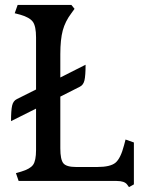

<svg xmlns="http://www.w3.org/2000/svg" viewBox="-20 -738 590 783"><path d="M226 -133Q226 -87 238.5 -72Q251 -57 290 -57H377Q430 -57 451 -74.5Q472 -92 486 -146L492 -169L526 -157V14L506 25L498 14Q487 0 456 0H56L45 -32L66 -38Q103 -49 115 -66Q127 -83 127 -126V-295L25 -244Q25 -288 29.5 -307.5Q34 -327 49 -334L127 -373V-585Q127 -631 114 -649Q101 -667 63 -678L40 -684L52 -718H271L284 -702L271 -684Q246 -651 236 -614Q226 -577 226 -517V-422L329 -474Q329 -430 324.5 -410.5Q320 -391 305 -384L226 -344Z"/></svg>

Font: Gabriela
Style: Regular
Weight: 400
Designer: Eduardo Rodriguez Tunni
Foundry: Eduardo Rodriguez Tunni
Version: Version 1.003